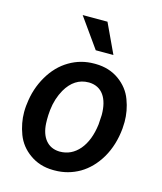

<svg xmlns="http://www.w3.org/2000/svg" viewBox="-113 -834 784 927"><g transform="rotate(15 278.5 -370.0)"><path d="M308.6 -750H184.6L289.6 -602.1H377.9ZM34.2 -255.9C33.2 -245.1 32.7 -234.9 32.7 -224.6C32.7 -188 39.6 -151.4 53.2 -115.2C66.9 -79.1 90.3 -49.3 123 -26.4C155.8 -2.9 194.3 9.3 239.3 9.8C241.7 9.8 244.1 9.8 247.1 9.8C292 9.8 333.5 -1.5 371.6 -23.4C409.7 -45.9 441.4 -78.6 466.8 -121.6C491.7 -164.6 506.8 -213.9 512.2 -270C513.2 -281.7 513.7 -293 513.7 -303.7C513.7 -340.3 507.3 -377 493.7 -412.6C480.5 -448.7 457 -478.5 424.3 -502C391.6 -525.4 352.5 -537.6 307.1 -538.1C304.7 -538.1 302.2 -538.1 299.8 -538.1C254.9 -538.1 213.9 -526.9 175.8 -504.4C137.7 -481.9 106.4 -449.7 81.5 -407.2C56.6 -364.7 41 -317.9 35.6 -266.1ZM149.4 -199.2C148.9 -205.1 148.9 -211.4 148.9 -218.3C148.9 -231.9 149.4 -248 151.4 -266.1C155.8 -305.7 167 -340.3 184.1 -370.6C211.9 -418.9 250 -443.4 297.4 -443.4C298.8 -443.4 299.8 -443.4 301.3 -443.4C364.3 -440.9 398.4 -391.1 398.4 -307.6L395.5 -259.8C388.7 -205.1 372.1 -162.1 345.7 -130.9C319.3 -100.1 286.6 -84.5 248.5 -84.5C247.6 -84.5 246.1 -84.5 245.1 -84.5C186.5 -86.4 152.8 -130.9 149.4 -199.2Z"/></g></svg>

Font: Roboto Medium
Style: Italic
Weight: 500
Italic angle: -12°
Designer: Google
Version: Version 2.137; 2017